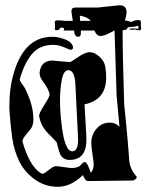

<svg xmlns="http://www.w3.org/2000/svg" viewBox="-20 -717 561 736"><path d="M202 -1Q157 -1 121 -24Q77 -53 55.5 -95.5Q34 -138 27 -187.5Q20 -237 17 -285Q16 -293 16 -301Q16 -309 16 -316Q16 -374 29 -423Q48 -498 85.5 -537Q123 -576 181 -576Q199 -576 221 -569Q243 -562 251 -553Q260 -543 260 -535Q260 -529 255 -527Q250 -525 244 -528Q229 -535 214.5 -540Q200 -545 183 -545Q134 -545 104.5 -512Q75 -479 57 -417L56 -413Q56 -409 58 -405.5Q60 -402 63 -397Q76 -380 76 -378Q108 -314 108 -261Q108 -236 98 -223Q88 -210 76 -196Q64 -182 67 -171Q79 -130 95.5 -100Q112 -70 135 -54Q140 -51 144 -51Q148 -51 157 -58Q166 -65 176.5 -72.5Q187 -80 195 -80Q199 -80 210.5 -78.5Q222 -77 235 -75Q248 -73 256 -73Q281 -73 292 -87Q300 -96 305 -96Q314 -96 328 -55Q339 -66 339 -88Q339 -96 336.5 -111.5Q334 -127 332 -143.5Q330 -160 330 -170Q330 -200 350 -223.5Q370 -247 401 -247Q423 -247 438 -231L427 -350L419 -600Q418 -600 418 -600Q382 -579 366 -579Q350 -579 342 -600Q334 -600 325.5 -600Q317 -600 309 -600H290V-592V-589Q290 -576 279 -576Q268 -576 265 -592L264 -600H224Q225 -602 225.5 -604.5Q226 -607 226 -607Q226 -611 212 -611Q210 -611 208.5 -606.5Q207 -602 203 -602Q197 -600 192 -602Q192 -602 190 -604L191 -614L190 -632Q190 -638 195 -638Q196 -639 200 -639Q214 -639 220.5 -638Q227 -637 228 -637H259L254 -671V-675Q254 -688 269 -688H354L429 -696Q465 -701 465 -671Q465 -659 459 -638Q467 -638 469 -637Q474 -636 477.5 -634.5Q481 -633 482 -633Q484 -633 491.5 -636.5Q499 -640 512 -640Q520 -640 520 -632V-616L521 -606Q519 -601 516 -601Q512 -601 509 -601.5Q506 -602 504 -602Q501 -604 496.5 -603.5Q492 -603 486 -603Q483 -605 480 -603Q479 -603 477.5 -603.5Q476 -604 476 -604Q477 -605 477 -606.5Q477 -608 490 -608Q492 -608 496.5 -607.5Q501 -607 509 -607Q512 -607 512 -608Q512 -609 511 -610.5Q510 -612 510 -613V-619Q497 -614 488 -614Q468 -614 468 -609Q468 -603 453 -601Q452 -601 450 -601Q450 -507 456 -318Q460 -280 465 -227.5Q470 -175 475 -109Q476 -71 503 -41Q503 -40 503.5 -39.5Q504 -39 504 -38Q504 -34 498.5 -29.5Q493 -25 488 -25L318 -23Q306 -23 298 -46Q252 -1 202 -1ZM286 -657 287 -637H328Q316 -652 286 -657ZM247 -104Q222 -104 211 -125Q207 -133 197 -172Q190 -180 182 -188Q174 -196 166 -204Q136 -234 130 -272Q128 -280 150 -315Q172 -348 170 -357Q165 -378 146 -403Q130 -423 132 -440Q137 -485 183 -485Q182 -485 182.5 -485Q183 -485 184 -485H183Q176 -485 247 -479Q252 -479 279 -498Q295 -509 306 -513Q317 -517 323 -517Q344 -517 363 -498Q380 -482 383.5 -462Q387 -442 387 -420Q387 -334 304 -317L311 -194Q316 -104 247 -104ZM257 -137Q282 -137 279 -192L269 -394Q266 -448 242 -448Q224 -448 217 -412Q210 -376 210 -326Q210 -318 211 -296.5Q212 -275 215 -248Q218 -221 223 -195.5Q228 -170 236.5 -153.5Q245 -137 257 -137Z"/></svg>

Font: Moo Lah Lah
Style: Regular
Weight: 400
Designer: Robert E. Leuschke
Foundry: Robert E. Leuschke
Version: Version 1.010; ttfautohint (v1.8.3)